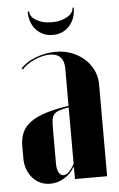

<svg xmlns="http://www.w3.org/2000/svg" viewBox="-51 -708 468 755"><g transform="rotate(-5 183.5 -331.0)"><path d="M20 -98Q20 -75 27.5 -55Q35 -35 48 -20.5Q61 -6 78.5 2Q96 10 117 10Q146 10 172 -5.5Q198 -21 213 -47H215V-27V0H342V-363Q342 -393 329.5 -419Q317 -445 295.5 -464Q274 -483 245.5 -494Q217 -505 183 -505Q163 -505 142 -501Q121 -497 102 -489.5Q83 -482 68 -472Q53 -462 44 -451L49 -447Q56 -456 68.5 -465Q81 -474 96.5 -481Q112 -488 128.5 -492Q145 -496 159 -496Q186 -496 200.5 -481Q215 -466 215 -437V-289Q162 -281 125 -269.5Q88 -258 64.5 -241Q41 -224 30.5 -201Q20 -178 20 -148ZM172 -19Q160 -19 153 -32Q146 -45 146 -66V-207Q146 -228 148 -241Q150 -254 157.5 -262Q165 -270 178.5 -274.5Q192 -279 215 -283V-60Q204 -40 193 -29.5Q182 -19 172 -19ZM264 -672H269Q269 -628 243.5 -600Q218 -572 178 -572Q138 -572 112.5 -600Q87 -628 87 -672H93Q93 -651 118 -636.5Q143 -622 179 -622Q214 -622 239 -636.5Q264 -651 264 -672Z"/></g></svg>

Font: Moniqa Black
Style: Regular
Weight: 900
Designer: Rajesh Rajput
Foundry: Rajesh Rajput
Version: Version 1.000